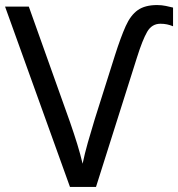

<svg xmlns="http://www.w3.org/2000/svg" viewBox="-20 -740 705 760"><path d="M615 -646Q581 -646 562.5 -614Q544 -582 522 -512L360 0H257L0 -714H94L257 -257Q274 -208 286 -169Q298 -130 307 -92Q315 -131 327.5 -175Q340 -219 355 -268L435 -521Q458 -593 477.5 -636.5Q497 -680 525.5 -700Q554 -720 602 -720Q620 -720 636.5 -716.5Q653 -713 665 -710V-636Q653 -641 641 -643.5Q629 -646 615 -646Z"/></svg>

Font: Noto Sans Living
Style: Regular
Weight: 400
Designer: Monotype Design Team
Foundry: Monotype Imaging Inc.
Version: Version 2.013; ttfautohint (v1.8.4.7-5d5b)